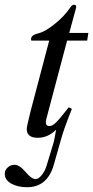

<svg xmlns="http://www.w3.org/2000/svg" viewBox="-74 -566 390 804"><path d="M296 -428 291 -396H207L120 -68Q118 -60 118 -54Q118 -38 133 -38Q145 -38 161 -53.5Q177 -69 214 -117L227 -110Q192 -23 180 23L151 125Q124 218 39 218Q1 218 -26.5 203Q-54 188 -54 162Q-54 146 -41.5 135Q-29 124 -14 124Q8 124 33 154Q58 184 75 184Q87 184 100.5 167.5Q114 151 121 128L151 29Q154 18 161 -23Q127 11 84 11Q38 11 38 -26Q38 -36 54 -100L132 -396H57L56 -402Q56 -420 89 -427Q114 -433 155 -465.5Q196 -498 222 -537Q228 -546 236 -546Q245 -546 245 -538Q245 -533 244 -531L216 -428Z"/></svg>

Font: STIX MathJax Latin
Style: Italic
Weight: 400
Italic angle: -16.33°
Designer: MicroPress Inc., with final additions and corrections provided by Coen Hoffman, Elsevier (retired)
Version: Version 1.1.1